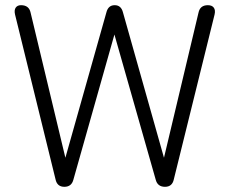

<svg xmlns="http://www.w3.org/2000/svg" viewBox="-20 -720 884 740"><path d="M228 0Q200 0 194 -29L38 -664Q34 -681 40.5 -690.5Q47 -700 61 -700Q92 -700 98 -671L232 -112L390 -672Q397 -700 422 -700Q447 -700 454 -672L612 -112L745 -671Q751 -700 781 -700Q797 -700 804 -690.5Q811 -681 807 -664L650 -29Q644 0 616 0Q587 0 580 -28L421 -587L263 -28Q256 0 228 0Z"/></svg>

Font: Zen Maru Gothic
Style: Regular
Weight: 400
Designer: Yoshimichi Ohira
Foundry: Positype
Version: Version 1.002